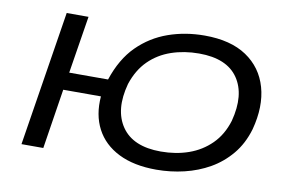

<svg xmlns="http://www.w3.org/2000/svg" viewBox="-76 -847 1477 988"><g transform="rotate(10 662.5 -352.5)"><path d="M792 9Q675 9 595 -31Q515 -71 477 -143.5Q439 -216 447 -313H250L201 0H87L199 -705H313L265 -405H468Q505 -517 572.5 -584Q640 -651 729 -682.5Q818 -714 919 -714Q1055 -714 1138.5 -658Q1222 -602 1250 -504Q1278 -406 1245 -282Q1222 -204 1176 -149Q1130 -94 1069.5 -59.5Q1009 -25 938 -8Q867 9 792 9ZM799 -87Q878 -87 944.5 -110.5Q1011 -134 1060 -182.5Q1109 -231 1132 -306Q1169 -447 1110.5 -532.5Q1052 -618 907 -618Q829 -618 762 -595Q695 -572 646.5 -524Q598 -476 573 -400Q535 -260 594.5 -173.5Q654 -87 799 -87Z"/></g></svg>

Font: Nunito Sans 7pt Expanded Medium
Style: Italic
Weight: 500
Width: 7
Italic angle: -9°
Designer: Vernon Adams
Foundry: Vernon Adams
Version: Version 3.101;gftools[0.9.27]